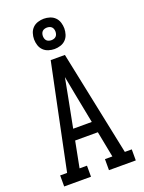

<svg xmlns="http://www.w3.org/2000/svg" viewBox="-178 -1063 857 1144"><g transform="rotate(-20 250.0 -490.5)"><path d="M23 0V-70H67L154 -490L205 -735H295L433 -70H477V0H307V-70H354L322 -235H178L146 -70H193V0ZM191 -305H309L273 -490Q267 -520 261.5 -550.5Q256 -581 250 -611Q244 -581 238.5 -550.5Q233 -520 227 -490ZM250 -789Q231 -789 212 -795Q193 -801 179.5 -814.5Q166 -828 160 -847Q154 -866 154 -885Q154 -904 160 -923Q166 -942 179.5 -955.5Q193 -969 212 -975Q231 -981 250 -981Q269 -981 288 -975Q307 -969 320.5 -955.5Q334 -942 340 -923Q346 -904 346 -885Q346 -866 340 -847Q334 -828 320.5 -814.5Q307 -801 288 -795Q269 -789 250 -789ZM250 -845Q258 -845 266 -847.5Q274 -850 279.5 -855.5Q285 -861 287.5 -869Q290 -877 290 -885Q290 -893 287.5 -901Q285 -909 279.5 -914.5Q274 -920 266 -922.5Q258 -925 250 -925Q242 -925 234 -922.5Q226 -920 220.5 -914.5Q215 -909 212.5 -901Q210 -893 210 -885Q210 -877 212.5 -869Q215 -861 220.5 -855.5Q226 -850 234 -847.5Q242 -845 250 -845Z"/></g></svg>

Font: Iosevka Slab
Style: Regular
Weight: 400
Monospace: yes
Designer: Belleve Invis
Foundry: Belleve Invis
Version: Version 11.2.4; ttfautohint (v1.8.3)